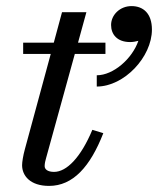

<svg xmlns="http://www.w3.org/2000/svg" viewBox="-20 -600 518 630"><path d="M344.5 -518C344.5 -487.5 364 -462 407 -462C415.5 -462 425 -463.5 434 -466C414 -407.5 352 -353 297.5 -353V-316C387.5 -316 478.5 -413 478.5 -503C478.5 -555.5 450.5 -580 411.5 -580C373.5 -580 344.5 -551 344.5 -518ZM319 -163 283 -174C245 -83 198.5 -36 157.5 -36C137 -36 126.5 -44 126.5 -55C126.5 -64 129 -73.5 131 -80.5L225.5 -423H326V-460H236L263.5 -560H183.5L156.5 -460H56V-423H146.5L61.5 -110C56 -90 52.5 -68.5 52.5 -58C52.5 -23.5 79 10 141 10C219.5 10 276 -53 319 -163Z"/></svg>

Font: Bodoni* 06pt
Style: Italic
Weight: 400
Italic angle: -13°
Version: Version 2.3